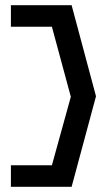

<svg xmlns="http://www.w3.org/2000/svg" viewBox="-20 -650 412 740"><path d="M22 -13V70H256L350 -279L256 -630H22V-547H180L253 -277L180 -13Z"/></svg>

Font: Charger Pro
Style: BdNar
Weight: 700
Designer: Jasper
Foundry: Cannot Into Space Fonts
Version: Version 1.09